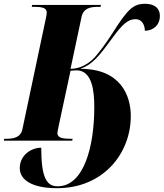

<svg xmlns="http://www.w3.org/2000/svg" viewBox="-44 -740 861 1010"><path d="M256 250C497 250 644 70 644 -130C644 -238 590 -378 379 -378C445 -402 478 -446 550 -544C599 -611 629 -639 668 -639C708 -639 718 -601 718 -578C764 -579 797 -609 797 -657C797 -694 772 -720 720 -720C657 -720 628 -693 546 -563C507 -502 474 -461 454 -438C409 -391 362 -378 327 -378L385 -651C395 -697 431 -704 472 -704H485L487 -714H125L123 -704H135C174 -704 202 -700 202 -674C202 -670 201 -661 198 -647L74 -61C65 -17 28 -10 -10 -10H-22L-24 0H336L338 -10H327C289 -10 258 -14 258 -39C258 -43 259 -52 265 -79L327 -368C338 -369 351 -370 358 -370C442 -370 452 -259 452 -176C452 29 398 240 259 240C200 240 173 192 173 37C120 37 60 76 60 145C60 204 121 250 256 250Z"/></svg>

Font: Noto Serif Display SemiCondensed Black
Style: Italic
Weight: 900
Width: 4
Italic angle: -12°
Designer: Monotype Design Team
Foundry: Monotype Imaging Inc.
Version: Version 2.009